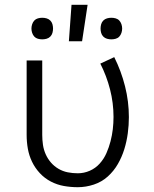

<svg xmlns="http://www.w3.org/2000/svg" viewBox="-20 -772 640 800"><path d="M304 8Q275 8 246.5 3Q218 -2 192 -15.5Q166 -29 146 -50.5Q126 -72 113.5 -98Q101 -124 96 -152.5Q91 -181 91 -210V-520H156V-210Q156 -189 159 -168.5Q162 -148 170.5 -129Q179 -110 192.5 -94.5Q206 -79 224 -68.5Q242 -58 262.5 -54Q283 -50 304 -50Q330 -50 354 -60.5Q378 -71 395.5 -90.5Q413 -110 423.5 -134Q434 -158 440.5 -183Q447 -208 450 -233.5Q453 -259 453 -285Q453 -343 438.5 -399.5Q424 -456 398 -507L456 -534Q485 -476 501 -412.5Q517 -349 517 -284Q517 -251 512.5 -217Q508 -183 498 -150.5Q488 -118 471 -88.5Q454 -59 429 -36.5Q404 -14 371 -3Q338 8 304 8ZM444 -608Q435 -608 426 -610.5Q417 -613 410.5 -619.5Q404 -626 401.5 -635Q399 -644 399 -653Q399 -662 401.5 -671Q404 -680 410.5 -686.5Q417 -693 426 -695.5Q435 -698 444 -698Q453 -698 462 -695.5Q471 -693 477 -686.5Q483 -680 486 -671Q489 -662 489 -653Q489 -644 486 -635Q483 -626 477 -619.5Q471 -613 462 -610.5Q453 -608 444 -608ZM156 -608Q147 -608 138 -610.5Q129 -613 123 -619.5Q117 -626 114 -635Q111 -644 111 -653Q111 -662 114 -671Q117 -680 123 -686.5Q129 -693 138 -695.5Q147 -698 156 -698Q165 -698 174 -695.5Q183 -693 189.5 -686.5Q196 -680 198.5 -671Q201 -662 201 -653Q201 -644 198.5 -635Q196 -626 189.5 -619.5Q183 -613 174 -610.5Q165 -608 156 -608ZM267 -600 278 -752H345L322 -600Z"/></svg>

Font: Iosevka Light Extended
Style: Regular
Weight: 300
Width: 7
Monospace: yes
Designer: Belleve Invis
Foundry: Belleve Invis
Version: Version 32.5.0; ttfautohint (v1.8.4)